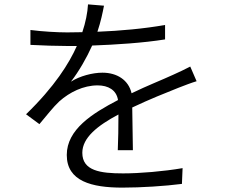

<svg xmlns="http://www.w3.org/2000/svg" viewBox="-20 -815 1040 877"><path d="M878 -444 849 -511C823 -497 800 -487 772 -474C718 -449 653 -424 581 -389C567 -450 514 -483 448 -483C403 -483 345 -468 304 -442C341 -490 376 -551 401 -607C510 -611 634 -619 734 -635V-701C639 -684 528 -674 425 -670C441 -718 449 -758 455 -789L382 -795C380 -758 371 -712 356 -668L287 -667C242 -667 173 -671 119 -678V-610C175 -607 240 -605 283 -605H331C296 -526 230 -420 99 -293L160 -248C194 -288 222 -325 251 -352C298 -394 361 -425 426 -425C474 -425 512 -404 519 -358C402 -297 285 -224 285 -107C285 13 399 42 539 42C625 42 734 35 811 25L814 -47C726 -32 619 -23 542 -23C438 -23 356 -35 356 -117C356 -186 425 -241 521 -292C521 -239 520 -169 518 -129H587L584 -324C662 -361 737 -391 795 -414C821 -424 854 -437 878 -444Z"/></svg>

Font: Noto Sans CJK SC DemiLight
Style: Regular
Weight: 350
Designer: Ryoko NISHIZUKA 西塚涼子 (kana, bopomofo & ideographs); Paul D. Hunt (Latin, Greek & Cyrillic); Sandoll Communications 산돌커뮤니
Foundry: Adobe
Version: Version 2.004;hotconv 1.0.118;makeotfexe 2.5.65603